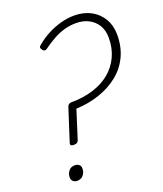

<svg xmlns="http://www.w3.org/2000/svg" viewBox="-180 -1132 1075 1263"><g transform="rotate(-20 357.5 -500.5)"><path d="M199 -216Q185 -216 180 -220.5Q175 -225 177 -235L251 -465Q254 -475 262.5 -480Q271 -485 279 -485Q364 -485 433.5 -507Q503 -529 552 -569.5Q601 -610 628.5 -668.5Q656 -727 656 -800Q656 -852 634 -888Q612 -924 574 -944Q536 -964 485 -964Q441 -964 401.5 -952.5Q362 -941 324.5 -920Q287 -899 248 -871Q239 -864 230 -866Q221 -868 215 -878Q208 -888 209 -895Q210 -902 220 -909Q260 -943 304.5 -966Q349 -989 396.5 -1002Q444 -1015 492 -1015Q557 -1015 607.5 -988Q658 -961 686.5 -912Q715 -863 715 -799Q715 -716 683.5 -649.5Q652 -583 595 -537Q538 -491 462 -464.5Q386 -438 296 -434L233 -235Q229 -225 221.5 -220.5Q214 -216 199 -216ZM140 14Q123 14 111.5 4Q100 -6 100 -23Q100 -50 115.5 -69Q131 -88 158 -88Q176 -88 187.5 -78.5Q199 -69 199 -51Q199 -25 183.5 -5.5Q168 14 140 14Z"/></g></svg>

Font: Playwrite RO ExtraLight
Style: Regular
Weight: 250
Version: Version 1.002